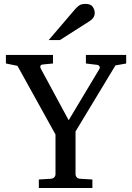

<svg xmlns="http://www.w3.org/2000/svg" viewBox="-20 -948 666 968"><path d="M616.2 -627.9 562 -618.2 360.8 -285.2V-68.8Q360.8 -61.5 366.2 -54.7Q371.6 -47.9 381.8 -46.9L445.8 -43V0H175.8V-43L237.8 -46.9Q248.5 -47.9 254.2 -54.7Q259.8 -61.5 259.8 -68.8V-270L67.9 -616.2L9.8 -627.9V-670.9H247.1V-627.9L196.8 -623Q185.1 -621.6 183.6 -615.2Q182.1 -608.9 185.1 -603L326.2 -341.8L481 -600.1Q485.4 -607.4 481 -614Q476.6 -620.6 469.2 -621.1L413.1 -627.9V-670.9H616.2ZM457.5 -883.3Q457.5 -869.6 451.2 -859.9Q444.8 -850.1 434.6 -843.3L282.2 -746.1H225.6L358.4 -901.4Q369.6 -914.1 380.1 -921.1Q390.6 -928.2 411.6 -928.2Q437.5 -928.2 447.5 -913.6Q457.5 -898.9 457.5 -883.3Z"/></svg>

Font: Charis
Style: Regular
Weight: 400
Designer: Walt Agee, Miriam Martin, Annie Olsen, Victor Gaultney, Lorna Priest, Alan Ward, Bob Hallissy, Martin Hosken, Sharon Cor
Foundry: SIL Global
Version: Version 7.000